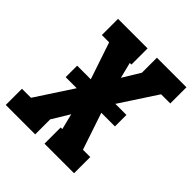

<svg xmlns="http://www.w3.org/2000/svg" viewBox="-199 -870 1006 1006"><g transform="rotate(45 303.5 -367.5)"><path d="M3 0V-120H70L204 -325H122V-410H223L154 -615H100V-735H319V-615H307L329 -527L388 -624V-735H607V-615H539L405 -410H487V-325H386L455 -120H509V0H290V-120H302L280 -208L221 -111V0Z"/></g></svg>

Font: Iosevka Slab HvExObl
Style: Regular
Weight: 900
Width: 7
Italic angle: -9°
Monospace: yes
Designer: Belleve Invis
Foundry: Belleve Invis
Version: Version 11.1.1; ttfautohint (v1.8.3)